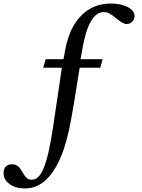

<svg xmlns="http://www.w3.org/2000/svg" viewBox="-113 -800 800 1080"><path d="M65 211Q86 211 102.5 195Q119 179 133.5 143.5Q148 108 160.5 52.5Q173 -3 185 -82L235 -419H130L144 -467H244L255 -525Q278 -646 344.5 -713Q411 -780 511 -780Q568 -780 606 -760Q644 -740 644 -710Q644 -691 631 -678Q618 -665 600 -665Q588 -665 574.5 -672.5Q561 -680 539 -698Q515 -718 501 -725Q487 -732 471 -732Q386 -732 350 -523L340 -467H464L451 -419H335L304 -226Q294 -165 285 -117Q276 -69 266 -30.5Q256 8 245.5 39.5Q235 71 222 99Q148 260 27 260Q-25 260 -59 235.5Q-93 211 -93 173Q-93 150 -80.5 137Q-68 124 -46 124Q-12 124 7 158Q25 190 36.5 200.5Q48 211 65 211Z"/></svg>

Font: SVN-Libre Baskerville
Style: Regular
Weight: 400
Designer: Pablo Impallari, Rodrigo Fuenzalida
Foundry: Pablo Impallari, Rodrigo Fuenzalida
Version: Version 1.000; ttfautohint (v1.8.4)